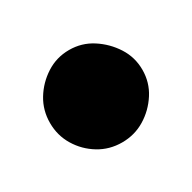

<svg xmlns="http://www.w3.org/2000/svg" viewBox="-62 -573 225 225"><g transform="rotate(-30 50.5 -460.5)"><path d="M-12 -460Q-12 -443 -3.5 -429Q5 -415 19 -406.5Q33 -398 50 -398Q67 -398 81 -406.5Q95 -415 104 -429Q113 -443 113 -460Q113 -477 104 -491Q95 -505 81 -514Q67 -523 50 -523Q33 -523 19 -514Q5 -505 -3.5 -491Q-12 -477 -12 -460Z"/></g></svg>

Font: Linefont Medium
Style: Regular
Weight: 500
Monospace: yes
Version: Version 3.002;gftools[0.9.33]